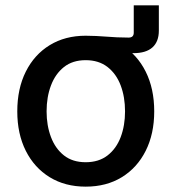

<svg xmlns="http://www.w3.org/2000/svg" viewBox="-20 -679 632 710"><path d="M296.4 -482.4V-546.9Q316.9 -546.9 335.7 -545.9Q354.5 -544.9 373.5 -543.5Q392.6 -542 412.6 -541Q432.6 -540 455.6 -540Q474.6 -540 474.6 -558.1V-659.2H567.4V-565.9Q567.4 -524.9 543.7 -503.7Q520 -482.4 473.1 -482.4Q430.7 -482.4 384.8 -482.4Q338.9 -482.4 296.4 -482.4ZM296.9 11.2Q220.7 11.2 163.8 -23.7Q106.9 -58.6 75.4 -121.3Q43.9 -184.1 43.9 -267.1Q43.9 -351.1 75.4 -414.1Q106.9 -477.1 163.8 -512Q220.7 -546.9 296.9 -546.9Q373.5 -546.9 430.4 -512Q487.3 -477.1 518.8 -414.1Q550.3 -351.1 550.3 -267.1Q550.3 -184.1 518.8 -121.3Q487.3 -58.6 430.4 -23.7Q373.5 11.2 296.9 11.2ZM296.9 -79.1Q345.2 -79.1 377.7 -104.2Q410.2 -129.4 426.3 -172.1Q442.4 -214.8 442.4 -267.1Q442.4 -320.3 426.3 -363Q410.2 -405.8 377.7 -431.2Q345.2 -456.5 296.9 -456.5Q248.5 -456.5 216.6 -431.2Q184.6 -405.8 168.5 -363Q152.3 -320.3 152.3 -267.1Q152.3 -214.8 168.5 -172.1Q184.6 -129.4 216.6 -104.2Q248.5 -79.1 296.9 -79.1Z"/></svg>

Font: Inter 18pt Medium
Style: Regular
Weight: 500
Designer: Rasmus Andersson
Foundry: rsms
Version: Version 4.001;git-66647c0bb